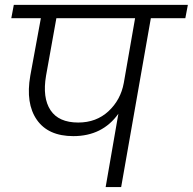

<svg xmlns="http://www.w3.org/2000/svg" viewBox="-20 -760 783 780"><path d="M297.9 -262.2Q371.1 -262.2 420.7 -308.1Q470.2 -354 482.9 -422.9L528.8 -686H209L167 -452.1Q151.9 -362.8 185.1 -312.5Q218.3 -262.2 297.9 -262.2ZM25.9 -686 36.1 -740.2H743.2L732.9 -686H592.8L472.2 0H409.2L460.9 -297.9Q396 -207 277.8 -207Q175.8 -207 129.6 -273.4Q83.5 -339.8 103 -452.1L146 -686Z"/></svg>

Font: SVN-Poppins Light
Style: Italic
Weight: 300
Italic angle: -10°
Designer: Ninad Kale (Devanagari), Jonny Pinhorn (Latin)
Foundry: Indian Type Foundry
Version: Version 3.002 2017